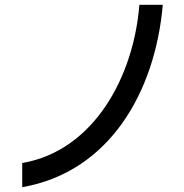

<svg xmlns="http://www.w3.org/2000/svg" viewBox="-20 -741 762 795"><path d="M72 -66V34C435 -29 623 -363 654 -721H557C534 -426 370 -117 72 -66Z"/></svg>

Font: コーポレート・ロゴ ver3 Medium
Style: Regular
Weight: 500
Designer: [KANA_main] LOGOTYPE.JP [Source Han Sans] Ryoko NISHIZUKA 西塚涼子 (kana, bopomofo & ideographs); Paul D. Hunt (Latin, Greek
Version: Version 12.001;FEAKit 1.0